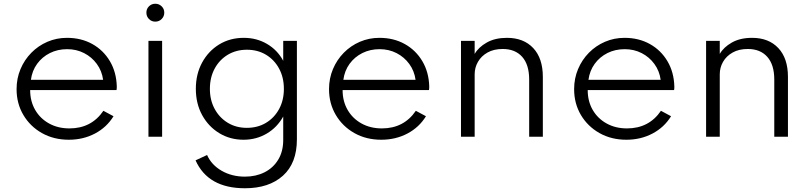

<svg xmlns="http://www.w3.org/2000/svg" viewBox="-20 -730 4325 1025"><path d="M347.5 16Q424 16 486.8 -17Q549.5 -50 586 -109.5L532 -138.5Q468 -44.5 350.5 -44.5Q289.5 -44.5 242 -70.8Q194.5 -97 167.8 -143.2Q141 -189.5 141 -249H602Q603 -254.5 603.2 -258.5Q603.5 -262.5 603.5 -268Q601.5 -344.5 566.8 -403.2Q532 -462 472.8 -495Q413.5 -528 337.5 -528Q282 -528 233.2 -507Q184.5 -486 147.5 -448.5Q110.5 -411 89.5 -361.2Q68.5 -311.5 68.5 -254Q68.5 -177.5 104.8 -116.2Q141 -55 204 -19.5Q267 16 347.5 16ZM145 -304Q151.5 -352.5 178.2 -389.2Q205 -426 246.5 -446.8Q288 -467.5 338.5 -467.5Q388 -467.5 429 -446.5Q470 -425.5 497 -388.5Q524 -351.5 530.5 -304Z M809 -614.5Q829 -614.5 843 -628.5Q857 -642.5 857 -662.5Q857 -682.5 843 -696.2Q829 -710 809 -710Q789 -710 775.2 -696.2Q761.5 -682.5 761.5 -662.5Q761.5 -642.5 775.2 -628.5Q789 -614.5 809 -614.5ZM772.5 0H845.5V-512H772.5Z M1287.5 275Q1416 275 1490.5 208Q1565 141 1565 14V-512H1492V-405.5Q1461 -463 1405.5 -495.5Q1350 -528 1281.5 -528Q1208 -528 1150.2 -492.8Q1092.5 -457.5 1059 -396Q1025.5 -334.5 1025.5 -256Q1025.5 -177 1059.2 -115.5Q1093 -54 1150.8 -19Q1208.5 16 1280 16Q1348.5 16 1404.2 -17Q1460 -50 1492 -108V17Q1492 78.5 1465.2 122.5Q1438.5 166.5 1392.2 189.8Q1346 213 1287.5 213Q1218 213 1163.5 181.8Q1109 150.5 1085.5 97.5L1024 126Q1090.5 275 1287.5 275ZM1297.5 -47.5Q1240.5 -47.5 1196 -74.5Q1151.5 -101.5 1126 -148.5Q1100.5 -195.5 1100.5 -255.5Q1100.5 -316.5 1126 -363.8Q1151.5 -411 1196.2 -437.8Q1241 -464.5 1298 -464.5Q1355.5 -464.5 1400 -437.8Q1444.5 -411 1470 -363.8Q1495.5 -316.5 1495.5 -255.5Q1495.5 -195 1470 -148Q1444.5 -101 1400 -74.2Q1355.5 -47.5 1297.5 -47.5Z M2015.5 16Q2092 16 2154.8 -17Q2217.5 -50 2254 -109.5L2200 -138.5Q2136 -44.5 2018.5 -44.5Q1957.5 -44.5 1910 -70.8Q1862.5 -97 1835.8 -143.2Q1809 -189.5 1809 -249H2270Q2271 -254.5 2271.2 -258.5Q2271.5 -262.5 2271.5 -268Q2269.5 -344.5 2234.8 -403.2Q2200 -462 2140.8 -495Q2081.5 -528 2005.5 -528Q1950 -528 1901.2 -507Q1852.5 -486 1815.5 -448.5Q1778.5 -411 1757.5 -361.2Q1736.5 -311.5 1736.5 -254Q1736.5 -177.5 1772.8 -116.2Q1809 -55 1872 -19.5Q1935 16 2015.5 16ZM1813 -304Q1819.5 -352.5 1846.2 -389.2Q1873 -426 1914.5 -446.8Q1956 -467.5 2006.5 -467.5Q2056 -467.5 2097 -446.5Q2138 -425.5 2165 -388.5Q2192 -351.5 2198.5 -304Z M2441 0H2514V-333.5Q2514 -369.5 2531.8 -400.2Q2549.5 -431 2583 -449.8Q2616.5 -468.5 2663.5 -468.5Q2730.5 -468.5 2767.8 -426.5Q2805 -384.5 2805 -305.5V0H2878V-319.5Q2878 -418.5 2826.8 -473.2Q2775.5 -528 2686.5 -528Q2623 -528 2578.8 -503Q2534.5 -478 2514 -442V-512H2441Z M3324 16Q3400.5 16 3463.2 -17Q3526 -50 3562.5 -109.5L3508.5 -138.5Q3444.5 -44.5 3327 -44.5Q3266 -44.5 3218.5 -70.8Q3171 -97 3144.2 -143.2Q3117.5 -189.5 3117.5 -249H3578.5Q3579.5 -254.5 3579.8 -258.5Q3580 -262.5 3580 -268Q3578 -344.5 3543.2 -403.2Q3508.5 -462 3449.2 -495Q3390 -528 3314 -528Q3258.5 -528 3209.8 -507Q3161 -486 3124 -448.5Q3087 -411 3066 -361.2Q3045 -311.5 3045 -254Q3045 -177.5 3081.2 -116.2Q3117.5 -55 3180.5 -19.5Q3243.5 16 3324 16ZM3121.5 -304Q3128 -352.5 3154.8 -389.2Q3181.5 -426 3223 -446.8Q3264.5 -467.5 3315 -467.5Q3364.5 -467.5 3405.5 -446.5Q3446.5 -425.5 3473.5 -388.5Q3500.5 -351.5 3507 -304Z M3749.5 0H3822.5V-333.5Q3822.5 -369.5 3840.2 -400.2Q3858 -431 3891.5 -449.8Q3925 -468.5 3972 -468.5Q4039 -468.5 4076.2 -426.5Q4113.5 -384.5 4113.5 -305.5V0H4186.5V-319.5Q4186.5 -418.5 4135.2 -473.2Q4084 -528 3995 -528Q3931.5 -528 3887.2 -503Q3843 -478 3822.5 -442V-512H3749.5Z"/></svg>

Font: Spartan
Style: Regular
Weight: 400
Designer: Matt Bailey, Mirko Velimirovic
Foundry: Matt Bailey
Version: Version 1.003; ttfautohint (v1.8.3)